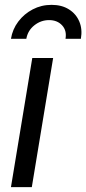

<svg xmlns="http://www.w3.org/2000/svg" viewBox="-20 -767 354 787"><path d="M24.9 0 112.3 -529.3H197.8L110.4 0ZM191.4 -747.1Q233.4 -747.1 262.7 -728.5Q292 -710 305.2 -678.5Q318.4 -647 311.5 -607.9H248.5Q254.4 -641.6 234.6 -663.1Q214.8 -684.6 181.2 -684.6Q147.5 -684.6 120.6 -663.1Q93.8 -641.6 87.9 -607.9H24.9Q31.2 -647 54.9 -678.5Q78.6 -710 114 -728.5Q149.4 -747.1 191.4 -747.1Z"/></svg>

Font: Inter 24pt
Style: Italic
Weight: 400
Italic angle: -9.3988°
Designer: Rasmus Andersson
Foundry: rsms
Version: Version 4.001;git-66647c0bb